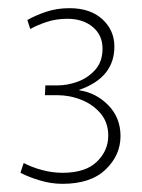

<svg xmlns="http://www.w3.org/2000/svg" viewBox="-20 -841 348 470"><path d="M133 -391Q105 -391 77 -399.5Q49 -408 30 -418L38 -442Q59 -431 84 -424.5Q109 -418 133 -418Q189 -418 217 -445Q245 -472 245 -509Q245 -541 226.5 -563Q208 -585 179.5 -596.5Q151 -608 120 -608H90L91 -632H122Q145 -632 170 -641Q195 -650 213 -670Q231 -690 231 -722Q231 -755 207 -775Q183 -795 145 -795Q118 -795 95 -787.5Q72 -780 54 -770L47 -792Q66 -803 92.5 -812Q119 -821 150 -821Q201 -821 230.5 -794Q260 -767 260 -727Q260 -651 174 -621V-620Q215 -614 245 -583.5Q275 -553 275 -508Q275 -461 238.5 -426Q202 -391 133 -391Z"/></svg>

Font: Murecho ExtraLight
Style: Regular
Weight: 200
Designer: Neil Summerour
Foundry: Positype
Version: Version 1.010; ttfautohint (v1.8.3)